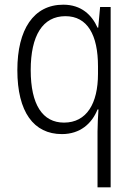

<svg xmlns="http://www.w3.org/2000/svg" viewBox="-20 -562 570 819"><path d="M396 -1V237H452V-532H407L399 -444H396C372 -498 327 -542 250 -542C123 -542 54 -436 54 -263C54 -84 124 10 244 10C322 10 372 -35 396 -95H400C398 -65 396 -27 396 -1ZM253 -39C162 -39 111 -115 111 -263C111 -410 162 -493 259 -493C353 -493 398 -413 398 -279V-247C398 -121 350 -39 253 -39Z"/></svg>

Font: Noto Sans Mono Condensed Light
Style: Regular
Weight: 300
Width: 3
Designer: Monotype Design Team
Foundry: Monotype Imaging Inc.
Version: Version 2.014